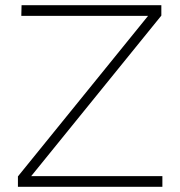

<svg xmlns="http://www.w3.org/2000/svg" viewBox="-20 -719 694 739"><path d="M63 -699 62 -658H550L49 -40V0H605V-41H100L601 -659V-699Z"/></svg>

Font: Montserrat arm ExtraLight
Style: Regular
Weight: 275
Designer: Julieta Ulanovsky
Foundry: Julieta Ulanovsky
Version: Version 6.000;PS 006.000;hotconv 1.0.88;makeotf.lib2.5.64775